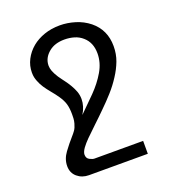

<svg xmlns="http://www.w3.org/2000/svg" viewBox="-139 -666 878 979"><g transform="rotate(-20 300.0 -176.5)"><path d="M176 208Q139 208 113 186Q87 164 87 127Q87 89 112 55Q137 21 162 -7Q172 -18 181 -30.5Q190 -43 196 -65Q200 -79 200.5 -92Q201 -105 201 -114Q201 -146 194.5 -169Q188 -192 170 -218Q163 -228 155.5 -238Q148 -248 141 -256Q122 -279 110 -297Q98 -315 90 -336Q86 -346 83.5 -357Q81 -368 81 -383Q81 -420 98 -453Q115 -486 145 -511Q173 -534 211.5 -547.5Q250 -561 297 -561Q337 -561 378.5 -548.5Q420 -536 454 -509Q519 -456 519 -368Q519 -325 505 -288Q491 -251 468 -216Q445 -180 415.5 -147Q386 -114 354 -83Q341 -70 325.5 -55Q310 -40 294 -25Q257 10 237.5 29.5Q218 49 204 68Q190 88 190 102Q190 122 205.5 130Q221 138 231 138H495V208ZM249 -92Q290 -132 332 -174.5Q374 -217 401.5 -264Q429 -311 429 -361Q429 -420 391 -453Q372 -470 347 -477.5Q322 -485 294 -485Q242 -485 210 -459Q173 -429 173 -387Q173 -373 179 -357Q185 -341 199 -319Q207 -308 214 -298Q221 -288 223 -286Q236 -269 247.5 -249.5Q259 -230 266 -211Q273 -191 273 -170Q273 -131 249 -92Z"/></g></svg>

Font: PlemolJP35 Console
Style: Regular
Weight: 400
Version: v2.0.3; ttfautohint (v1.8.4.7-5d5b-dirty) -l 6 -r 45 -G 200 